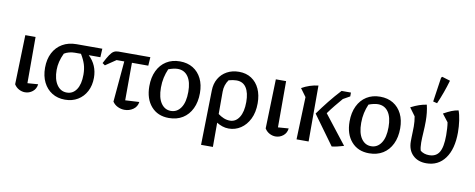

<svg xmlns="http://www.w3.org/2000/svg" viewBox="-75 -1122 4151 1677"><g transform="rotate(10 2000.0 -283.5)"><path d="M69 -47 82 -485H173V-75L267 -82Q262 -40 232 -16.5Q202 7 165 7Q138 7 112 -6.5Q86 -20 69 -47Z M737 -222Q737 -154 709.5 -101.5Q682 -49 633 -19.5Q584 10 520 10Q454 10 405 -20.5Q356 -51 328.5 -106Q301 -161 301 -235Q301 -311 330 -367Q359 -423 412 -454Q465 -485 537 -485H765L761 -409H658Q737 -334 737 -222ZM534 -409Q509 -409 484.5 -402.5Q460 -396 441 -384Q422 -344 413 -307Q404 -270 404 -234Q404 -151 437 -102.5Q470 -54 525 -54Q579 -54 610.5 -101Q642 -148 642 -233Q642 -283 629.5 -323Q617 -363 589 -409Z M812 -346 789 -362Q815 -413 833 -439.5Q851 -466 868 -475.5Q885 -485 908 -485H1191L1186 -409H1041L1040 -76L1164 -83Q1158 -40 1124 -16.5Q1090 7 1048 7Q1017 7 988 -6.5Q959 -20 941 -47L973 -409H905Z M1441 10Q1342 10 1284 -56.5Q1226 -123 1226 -235Q1226 -313 1254 -371.5Q1282 -430 1333 -462Q1384 -494 1453 -494Q1520 -494 1569 -464Q1618 -434 1645 -379.5Q1672 -325 1672 -251Q1672 -172 1643.5 -113Q1615 -54 1563.5 -22Q1512 10 1441 10ZM1448 -54Q1503 -54 1536.5 -103Q1570 -152 1570 -244Q1570 -332 1537 -379Q1504 -426 1445 -426Q1411 -426 1363 -408Q1346 -369 1337 -328Q1328 -287 1328 -240Q1328 -150 1361 -102Q1394 -54 1448 -54Z M1760 192 1770 -292Q1771 -352 1797.5 -397.5Q1824 -443 1870.5 -468.5Q1917 -494 1977 -494Q2041 -494 2087.5 -463.5Q2134 -433 2159 -378.5Q2184 -324 2184 -251Q2184 -170 2155 -111.5Q2126 -53 2078 -21.5Q2030 10 1972 10Q1942 10 1914.5 0.5Q1887 -9 1865 -23V192ZM1865 -298V-100Q1889 -82 1915.5 -71Q1942 -60 1971 -60Q2022 -60 2053 -108.5Q2084 -157 2084 -245Q2084 -326 2055 -371Q2026 -416 1968 -416Q1938 -416 1899 -405Q1865 -358 1865 -298Z M2291 -47 2304 -485H2395V-75L2489 -82Q2484 -40 2454 -16.5Q2424 7 2387 7Q2360 7 2334 -6.5Q2308 -20 2291 -47Z M2573 0 2586 -377 2534 -448Q2567 -467 2604.5 -479.5Q2642 -492 2680 -496V0ZM2886 8 2698 -251Q2740 -310 2787.5 -369.5Q2835 -429 2887 -485H2970V-451L2910 -417Q2880 -382 2850.5 -346Q2821 -310 2793 -271L2992 -16Q2964 -8 2938.5 -1.5Q2913 5 2886 8Z M3217 10Q3118 10 3060 -56.5Q3002 -123 3002 -235Q3002 -313 3030 -371.5Q3058 -430 3109 -462Q3160 -494 3229 -494Q3296 -494 3345 -464Q3394 -434 3421 -379.5Q3448 -325 3448 -251Q3448 -172 3419.5 -113Q3391 -54 3339.5 -22Q3288 10 3217 10ZM3224 -54Q3279 -54 3312.5 -103Q3346 -152 3346 -244Q3346 -332 3313 -379Q3280 -426 3221 -426Q3187 -426 3139 -408Q3122 -369 3113 -328Q3104 -287 3104 -240Q3104 -150 3137 -102Q3170 -54 3224 -54Z M3724 9Q3649 9 3604 -35.5Q3559 -80 3559 -157Q3559 -170 3559.5 -192.5Q3560 -215 3561 -241Q3562 -267 3562 -289Q3562 -333 3554 -377L3502 -448Q3543 -469 3575.5 -480Q3608 -491 3641 -496Q3649 -463 3653 -426.5Q3657 -390 3657 -353Q3657 -303 3653.5 -252Q3650 -201 3650 -162Q3650 -116 3659 -90Q3691 -65 3736 -65Q3798 -65 3826 -111Q3854 -157 3854 -262Q3854 -291 3852 -322.5Q3850 -354 3846 -376L3793 -444Q3832 -466 3861.5 -478Q3891 -490 3923 -495Q3936 -461 3943.5 -408.5Q3951 -356 3951 -304Q3951 -157 3890.5 -74Q3830 9 3724 9ZM3727 -524 3691 -533 3723 -750 3732 -759 3804 -737Q3788 -682 3769 -629Q3750 -576 3727 -524Z"/></g></svg>

Font: Piazzolla Medium
Style: Regular
Weight: 500
Designer: Juan Pablo del Peral
Foundry: Huerta Tipografica
Version: Version 1.330